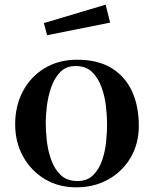

<svg xmlns="http://www.w3.org/2000/svg" viewBox="-20 -797 660 823"><path d="M439 -263Q439 -296 434.5 -338.5Q430 -381 416 -421Q402 -461 375.5 -487.5Q349 -514 304 -514Q263 -514 238 -488Q213 -462 199.5 -423Q186 -384 181 -342.5Q176 -301 176 -271Q176 -238 180.5 -195.5Q185 -153 199 -113Q213 -73 240 -47Q267 -21 312 -21Q354 -21 379.5 -46.5Q405 -72 418 -110.5Q431 -149 435 -190.5Q439 -232 439 -263ZM575 -258Q575 -181 540 -121.5Q505 -62 444.5 -28Q384 6 307 6Q230 6 171 -30Q112 -66 78.5 -127Q45 -188 45 -264Q45 -343 78 -405.5Q111 -468 171 -504.5Q231 -541 311 -541Q399 -541 457.5 -505.5Q516 -470 545.5 -406.5Q575 -343 575 -258ZM452 -700 182 -646 168 -698 433 -777Z"/></svg>

Font: Kaisei HarunoUmi
Style: Bold
Weight: 700
Designer: Font-Kai, 金井和夫
Foundry: KAZUO KANAI
Version: Version 5.003